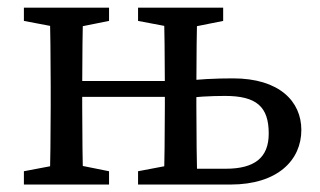

<svg xmlns="http://www.w3.org/2000/svg" viewBox="-20 -495 858 515"><path d="M44.1 0H272.5V-35.7L172.7 -55.7H149.6L44.1 -35.7V0ZM44.1 -438.9 149.6 -418.9H172.7L272.5 -438.9V-474.5H44.1V-438.9ZM113 0H203.5C201.5 -45 200.5 -146.1 200.5 -210V-264.5C200.5 -328.5 201.5 -429.5 203.5 -474.5H113C115 -429.5 116 -328.5 116 -264.5V-210C116 -146.1 115 -45 113 0ZM158.3 -235.2H464.5V-277.8H158.3V-235.2ZM350.3 0H464.5V-55.7H455.8L350.3 -35.7V0ZM350.3 -438.9 455.8 -418.9H478.9L578.6 -438.9V-474.5H350.3V-438.9ZM419.2 0H509.7C507.7 -45 506.7 -146.1 506.7 -210V-262.6C506.7 -326.5 507.7 -429.5 509.7 -474.5H419.2C421.2 -429.5 422.2 -328.5 422.2 -264.5V-210C422.2 -146.1 421.2 -45 419.2 0ZM466.2 0H598.2C725.4 0 788.3 -66 788.3 -146.4C788.3 -222.8 729.6 -284.8 605 -284.8C560.9 -284.8 506.6 -282.6 465.3 -276.4V-229.5C500.2 -235.6 546.6 -237.7 583.5 -237.7C668 -237.7 700.8 -208.9 700.8 -136.7C700.8 -71.4 662 -42.4 585.5 -42.4H466.2V0Z"/></svg>

Font: Source Serif Variable
Style: Regular
Weight: 389
Designer: Frank Grießhammer
Foundry: Adobe Systems Incorporated
Version: Version 3.001;hotconv 1.0.111;makeotfexe 2.5.65597